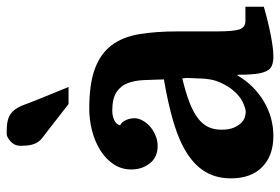

<svg xmlns="http://www.w3.org/2000/svg" viewBox="-154 -688 851 584"><g transform="rotate(-90 272.0 -395.5)"><path d="M22 -119Q22 -58 56.5 -24Q91 10 151 10Q207 10 256 -19Q305 -48 335 -99H337Q337 -66 339.5 -45Q342 -24 348 -11.5Q354 1 365 5.5Q376 10 393 10Q416 10 455.5 2.5Q495 -5 544 -19V-75H501Q481 -75 475 -93.5Q469 -112 469 -162V-281Q469 -348 460.5 -398.5Q452 -449 426.5 -482.5Q401 -516 355 -533Q309 -550 234 -550Q200 -550 167 -541.5Q134 -533 107.5 -516.5Q81 -500 65 -476Q49 -452 49 -422Q49 -390 67.5 -366Q86 -342 121 -342Q137 -342 152.5 -348.5Q168 -355 179.5 -365Q191 -375 198 -388Q205 -401 205 -413Q205 -417 204 -423Q203 -429 200.5 -435.5Q198 -442 194 -447.5Q190 -453 183 -456Q187 -469 200 -474.5Q213 -480 228 -480Q265 -480 284.5 -467Q304 -454 312 -432Q320 -410 321 -381.5Q322 -353 323 -323Q247 -310 190.5 -293Q134 -276 96.5 -251.5Q59 -227 40.5 -194.5Q22 -162 22 -119ZM224 -74Q217 -74 207.5 -77Q198 -80 190 -88.5Q182 -97 176 -111Q170 -125 170 -148Q170 -171 178.5 -188.5Q187 -206 205.5 -220Q224 -234 254 -245.5Q284 -257 326 -267Q328 -255 327 -242Q326 -229 326 -220Q326 -179 313.5 -151.5Q301 -124 284.5 -106.5Q268 -89 250.5 -81.5Q233 -74 224 -74ZM300 -613 264 -701Q253 -728 246 -747.5Q239 -767 228.5 -779.5Q218 -792 201.5 -797Q185 -802 155 -801Q152 -801 146.5 -798Q141 -795 135 -790Q129 -785 125 -777Q121 -769 121 -759Q121 -739 124 -726.5Q127 -714 132.5 -706Q138 -698 145.5 -692.5Q153 -687 162 -680L248 -613Z"/></g></svg>

Font: GradeGX
Style: Regular
Weight: 100
Width: 1
Designer: Adam Twardoch
Foundry: Adam Twardoch
Version: Version 2.002; DEVELOPMENT